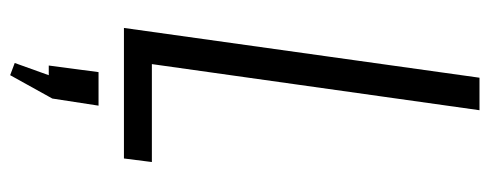

<svg xmlns="http://www.w3.org/2000/svg" viewBox="-313 -427 964 378"><g transform="rotate(90 169.0 -238.0)"><path d="M92 -55H299L292 0H35L133 -700H197L100 -11ZM188 50 174 141 128 224 104 215 146 98 170 148H109L122 50Z"/></g></svg>

Font: Pathway Extreme Condensed ExtraLight
Style: Italic
Weight: 250
Width: 3
Italic angle: -8°
Version: Version 1.001;gftools[0.9.26]